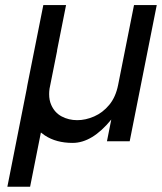

<svg xmlns="http://www.w3.org/2000/svg" viewBox="-20 -543 623 738"><path d="M170.4 -202.1Q168.9 -191.4 168.9 -181.6Q168.9 -157.7 176.8 -140.1Q189.9 -109.9 217 -95.5Q244.1 -81.1 276.9 -81.1Q309.1 -81.1 342 -95.5Q375 -109.9 399.9 -139.9Q424.8 -169.9 434.1 -216.8L495.1 -523.4H582.5L478.5 0H391.1L407.7 -83.5Q334.5 6.3 259.3 6.3Q195.8 6.3 152.3 -22.5Q144.5 -27.8 137.2 -33.7L95.7 174.8H8.3L82.5 -200.2L85.4 -216.8L146.5 -523.4H233.9L199.2 -348.6H199.7Z"/></svg>

Font: Qaz
Style: Italic
Weight: 400
Italic angle: -11.25°
Designer: GGBotNet
Foundry: f0n7
Version: 0.70